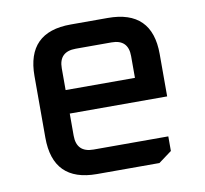

<svg xmlns="http://www.w3.org/2000/svg" viewBox="-64 -591 704 660"><g transform="rotate(-10 288.0 -261.0)"><path d="M70 -154V-369Q70 -522 223 -522H353Q507 -522 507 -369V-221H167V-144Q167 -85 226 -85H487V-34L441 0H223Q70 0 70 -154ZM167 -303H409V-379Q409 -437 351 -437H226Q167 -437 167 -379Z"/></g></svg>

Font: Oxanium Medium
Style: Regular
Weight: 500
Designer: Severin Meyer
Version: Version 1.001